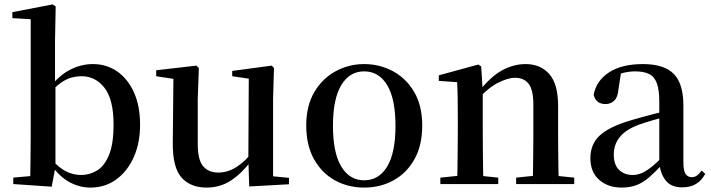

<svg xmlns="http://www.w3.org/2000/svg" viewBox="-20 -833 3218 869"><path d="M40 0V-29L117 -36Q118 -65 118 -100Q118 -135 118.5 -170Q119 -205 119 -232V-746L36 -751V-778L218 -813L232 -804L229 -647V-453L231 -443V-80V-78L214 12ZM389 16Q340 16 294 -9Q248 -34 211 -88H200L216 -108Q249 -72 280.5 -56.5Q312 -41 347 -41Q386 -41 419.5 -61.5Q453 -82 473.5 -132Q494 -182 494 -269Q494 -383 453 -435.5Q412 -488 349 -488Q327 -488 304 -482Q281 -476 256 -458.5Q231 -441 199 -406L187 -435H204Q246 -491 296.5 -517Q347 -543 400 -543Q462 -543 510 -510Q558 -477 586 -415.5Q614 -354 614 -268Q614 -186 585.5 -122Q557 -58 506.5 -21Q456 16 389 16Z M915 16Q842 16 801.5 -29.5Q761 -75 762 -187L765 -492L791 -472L687 -488V-515L869 -536L880 -525L875 -385V-181Q875 -109 899.5 -80.5Q924 -52 968 -52Q1012 -52 1052.5 -78.5Q1093 -105 1125 -149L1154 -103H1115Q1077 -51 1027.5 -17.5Q978 16 915 16ZM1108 11 1104 -111V-113L1106 -477L1031 -488V-512L1210 -536L1220 -525L1216 -385V-35L1288 -28V1Z M1628 16Q1555 16 1495.5 -17Q1436 -50 1401 -113Q1366 -176 1366 -265Q1366 -354 1402.5 -416Q1439 -478 1499 -510.5Q1559 -543 1628 -543Q1698 -543 1758 -511Q1818 -479 1854.5 -417Q1891 -355 1891 -265Q1891 -175 1856 -112.5Q1821 -50 1761.5 -17Q1702 16 1628 16ZM1628 -17Q1695 -17 1732.5 -79.5Q1770 -142 1770 -263Q1770 -385 1732.5 -447.5Q1695 -510 1628 -510Q1562 -510 1524.5 -447.5Q1487 -385 1487 -263Q1487 -142 1524.5 -79.5Q1562 -17 1628 -17Z M1973 0V-29L2080 -40H2130L2235 -29V0ZM2049 0Q2050 -25 2050.5 -66.5Q2051 -108 2051.5 -153Q2052 -198 2052 -232V-301Q2052 -352 2051.5 -388.5Q2051 -425 2049 -461L1966 -467V-492L2145 -541L2158 -532L2165 -417V-415V-232Q2165 -198 2165.5 -153Q2166 -108 2166.5 -66.5Q2167 -25 2168 0ZM2316 0V-29L2422 -40H2472L2579 -29V0ZM2391 0Q2392 -25 2392.5 -66Q2393 -107 2393.5 -152Q2394 -197 2394 -232V-359Q2394 -427 2372.5 -454Q2351 -481 2311 -481Q2279 -481 2233.5 -458Q2188 -435 2139 -379L2132 -417H2146Q2201 -487 2253 -515Q2305 -543 2359 -543Q2426 -543 2466 -498Q2506 -453 2506 -353V-232Q2506 -197 2506.5 -152Q2507 -107 2507.5 -66Q2508 -25 2509 0Z M2793 16Q2732 16 2692 -19Q2652 -54 2652 -117Q2652 -158 2670 -189.5Q2688 -221 2730.5 -246Q2773 -271 2844 -291Q2885 -303 2933 -315.5Q2981 -328 3021 -337V-312Q2981 -302 2940.5 -290.5Q2900 -279 2870 -268Q2812 -246 2785 -212.5Q2758 -179 2758 -133Q2758 -87 2782 -64Q2806 -41 2844 -41Q2863 -41 2883 -49Q2903 -57 2929 -77.5Q2955 -98 2990 -135L3003 -84H2973Q2943 -52 2917 -29.5Q2891 -7 2861.5 4.5Q2832 16 2793 16ZM3067 15Q3019 15 2994 -15Q2969 -45 2964 -96V-99V-372Q2964 -426 2953 -456Q2942 -486 2918 -498Q2894 -510 2855 -510Q2828 -510 2800 -503Q2772 -496 2737 -480L2791 -506L2779 -428Q2776 -392 2759.5 -377Q2743 -362 2721 -362Q2677 -362 2667 -404Q2679 -468 2736.5 -505.5Q2794 -543 2890 -543Q2985 -543 3029 -499Q3073 -455 3073 -356V-100Q3073 -60 3083 -45.5Q3093 -31 3111 -31Q3123 -31 3133 -37.5Q3143 -44 3156 -61L3172 -46Q3155 -15 3129.5 0Q3104 15 3067 15Z"/></svg>

Font: Noto Serif SC ExtraLight SemiBold
Style: Regular
Weight: 600
Version: Version 2.002-H1;hotconv 1.1.0;makeotfexe 2.6.0